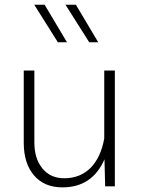

<svg xmlns="http://www.w3.org/2000/svg" viewBox="-20 -789 603 813"><path d="M80.6 -183.6C80.6 -126 95.2 -80.1 124 -46.4C152.8 -12.7 192.9 4.4 244.1 4.4C328.6 4.4 387.7 -35.2 422.4 -114.3L425.3 0H466.3V-490.2H421.4V-202.6C402.3 -95.2 342.3 -34.2 252.4 -34.2C212.9 -34.2 182.1 -47.9 159.7 -75.7C136.7 -103.5 125.5 -140.1 125.5 -186.5V-490.2H80.6ZM168.9 -769H125L225.1 -609.9H263.7ZM301.3 -769H257.3L357.9 -609.9H396Z"/></svg>

Font: Estedad ExtraLight
Style: Regular
Weight: 200
Designer: Amin Abedi
Version: Version 7.3